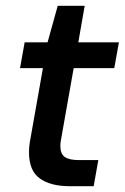

<svg xmlns="http://www.w3.org/2000/svg" viewBox="-20 -642 431 662"><path d="M220 0Q155 0 117.5 -26.5Q80 -53 80 -117Q80 -139 85 -164L128 -407H49L65 -496H144L179 -622H272L250 -496H390L374 -407H234L191 -164Q188 -150 188 -139Q188 -112 203 -101Q218 -90 253 -90H319L303 0Z"/></svg>

Font: DeepMind Sans Medium
Style: Italic
Weight: 500
Italic angle: -10°
Designer: Jonny Pinhorn / Modifications: Colophon Foundry
Foundry: Colophon Foundry
Version: Version 1.002; ttfautohint (v1.8.2)